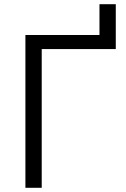

<svg xmlns="http://www.w3.org/2000/svg" viewBox="-20 -899 602 919"><path d="M101.6 0Q101.6 -182.6 101.6 -731.4Q190.4 -731.4 456.1 -731.4Q456.1 -768.6 456.1 -878.9Q475.6 -878.9 534.2 -878.9Q534.2 -825.2 534.2 -664.1Q445.3 -664.1 179.7 -664.1Q179.7 -498 179.7 0Q160.2 0 101.6 0Z"/></svg>

Font: Gothic A1
Style: Regular
Weight: 400
Designer: HanYang I&C Co.,Ltd.
Version: Version 2.50